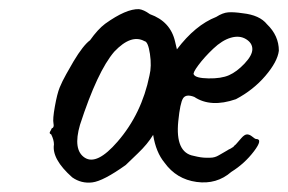

<svg xmlns="http://www.w3.org/2000/svg" viewBox="-20 -414 630 420"><path d="M404 -251Q408 -243 436 -242.5Q464 -242 481 -249.5Q498 -257 515 -275Q532 -293 532 -306.5Q532 -320 518 -328.5Q504 -337 485 -331.5Q466 -326 446.5 -307.5Q427 -289 414 -271.5Q401 -254 404 -251ZM307 -249Q312 -269 308 -296Q304 -323 296 -324Q267 -340 230 -301Q193 -258 155 -141Q139 -86 165.5 -69Q192 -52 237 -104Q290 -165 307 -249ZM430 -69H440Q450 -69 459 -74.5Q468 -80 472 -82Q476 -84 478 -85.5Q480 -87 482.5 -88Q485 -89 485.5 -89.5Q486 -90 487.5 -91Q489 -92 489.5 -92Q490 -92 491.5 -94Q493 -96 494 -96.5Q495 -97 498 -100.5Q501 -104 508 -112Q515 -120 520.5 -120Q526 -120 532 -115Q538 -110 540 -110Q556 -110 535.5 -83Q515 -56 486 -38Q454 -10 410 -16Q366 -22 340 -58Q321 -81 315 -119Q303 -99 281.5 -78.5Q260 -58 255 -53Q206 -18 182 -15Q158 -12 138 -26Q93 -66 98 -98Q98 -108 92 -120Q87 -122 89.5 -126Q92 -130 93 -133Q99 -135 97 -144Q95 -153 100 -181Q105 -209 110.5 -222.5Q116 -236 125 -252Q134 -268 141 -280Q162 -315 177 -326Q194 -350 210 -362Q256 -395 284 -394Q294 -393 308 -383Q353 -367 363 -323L367 -306Q407 -359 453 -377Q467 -386 479 -387Q491 -388 511 -385Q548 -381 564 -361Q590 -336 590 -303Q587 -279 560.5 -248Q534 -217 496 -197Q441 -178 405 -202Q387 -209 380.5 -199Q374 -189 370 -149Q363 -80 404 -73Q420 -69 430 -69Z"/></svg>

Font: Caveat
Style: Regular
Weight: 400
Designer: Pablo Impallari
Foundry: Creative Lab NY
Version: Version 1.096; ttfautohint (v1.3)